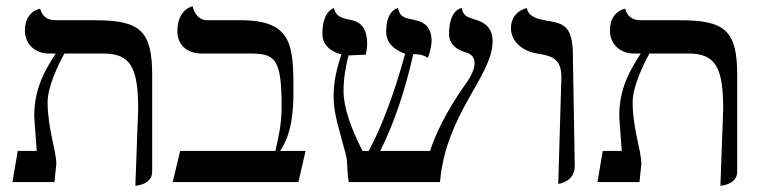

<svg xmlns="http://www.w3.org/2000/svg" viewBox="-20 -585 2435 617"><path d="M415 12C415 12 469 9 469 -33V-344C469 -487 430 -520 284 -520H158C131 -520 115 -534 109 -557C109 -557 60 -550 60 -487C60 -446 90 -413 137 -413H159C124 -359 90 -300 90 -212C90 -202 96 -135 98 -100H37L20 0H155L161 -58C161 -101 133 -173 133 -256C133 -306 166 -375 187 -413H312C400 -413 424 -368 424 -234Z M753 -520H646C619 -520 604 -542 599 -565C599 -565 550 -556 550 -484C550 -443 579 -413 628 -413H782C863 -413 885 -399 885 -243C885 -181 874 -142 865 -100H559L535 0H939L962 -100H880C919 -156 923 -234 923 -289C923 -438 921 -520 753 -520Z M1563 -452C1563 -509 1519 -518 1504 -523C1488 -529 1468 -531 1464 -559C1464 -559 1423 -556 1423 -476C1423 -448 1440 -429 1472 -418C1481 -415 1505 -411 1505 -382C1505 -365 1496 -343 1479 -319C1411 -224 1378 -149 1362 -100H1202C1248 -192 1283 -299 1308 -411C1330 -411 1341 -408 1355 -399C1360 -410 1367 -439 1367 -452C1367 -512 1328 -517 1303 -523C1287 -527 1266 -526 1259 -559C1259 -559 1221 -554 1221 -483C1221 -451 1241 -427 1282 -412C1248 -289 1209 -182 1165 -100H1145C1108 -173 1084 -239 1084 -292C1084 -334 1091 -373 1100 -407C1117 -407 1128 -409 1155 -409C1157 -415 1160 -433 1160 -444C1160 -487 1144 -513 1111 -520C1069 -528 1060 -535 1053 -559C1053 -559 1016 -550 1016 -477C1016 -444 1036 -422 1077 -410C1064 -371 1052 -325 1052 -276C1052 -216 1071 -168 1092 -86C1098 -61 1094 -33 1101 0H1394C1413 -221 1563 -341 1563 -452Z M1774 6C1774 6 1827 0 1827 -51L1821 -406C1821 -504 1790 -510 1735 -519C1714 -523 1678 -529 1673 -559C1673 -559 1622 -550 1622 -494C1622 -453 1657 -421 1706 -413C1759 -405 1784 -393 1784 -336Z M2295 12C2295 12 2349 9 2349 -33V-344C2349 -487 2310 -520 2164 -520H2038C2011 -520 1995 -534 1989 -557C1989 -557 1940 -550 1940 -487C1940 -446 1970 -413 2017 -413H2039C2004 -359 1970 -300 1970 -212C1970 -202 1976 -135 1978 -100H1917L1900 0H2035L2041 -58C2041 -101 2013 -173 2013 -256C2013 -306 2046 -375 2067 -413H2192C2280 -413 2304 -368 2304 -234Z"/></svg>

Font: Libertinus Serif
Style: Regular
Weight: 400
Designer: Philipp H. Poll, Khaled Hosny
Foundry: Caleb Maclennan
Version: Version 7.050;RELEASE